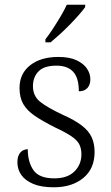

<svg xmlns="http://www.w3.org/2000/svg" viewBox="-20 -786 470 816"><path d="M208 10Q155 10 121 -4.5Q87 -19 70.5 -42.5Q54 -66 54 -96Q54 -117 61 -129.5Q68 -142 78 -147Q88 -152 98 -152Q98 -98 122 -63Q146 -28 211 -28Q267 -28 296.5 -57.5Q326 -87 326 -130Q326 -155 317 -172.5Q308 -190 284 -206.5Q260 -223 215 -244Q161 -271 127.5 -294Q94 -317 78.5 -344.5Q63 -372 63 -412Q63 -473 108 -508.5Q153 -544 228 -544Q275 -544 305 -530Q335 -516 349.5 -494.5Q364 -473 364 -449Q364 -426 351.5 -412Q339 -398 315 -398Q315 -455 291 -481Q267 -507 220 -507Q167 -507 143.5 -482.5Q120 -458 120 -420Q120 -378 150.5 -353.5Q181 -329 245 -299Q297 -276 327 -253Q357 -230 369.5 -203Q382 -176 382 -140Q382 -69 334 -29.5Q286 10 208 10ZM173 -619Q188 -638 205 -664Q222 -690 238 -717Q254 -744 264 -766H342V-756Q333 -743 315.5 -723Q298 -703 276.5 -681Q255 -659 233.5 -639.5Q212 -620 195 -606H173Z"/></svg>

Font: Noto Serif Khmer Light
Style: Regular
Weight: 300
Version: Version 2.003